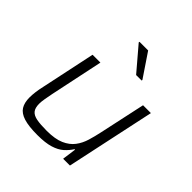

<svg xmlns="http://www.w3.org/2000/svg" viewBox="-199 -885 1038 1038"><g transform="rotate(45 320.5 -365.5)"><path d="M245 8Q178 8 140 -4Q102 -16 86.5 -41Q71 -66 71 -106Q71 -125 74 -148.5Q77 -172 83 -198L149 -510H209L145 -206Q140 -181 136 -158Q132 -135 132 -119Q132 -87 145 -71Q158 -55 187 -49.5Q216 -44 264 -44Q328 -44 366.5 -61Q405 -78 426.5 -106.5Q448 -135 459 -171.5Q470 -208 478 -246L535 -510H595L486 0H434L445 -80H441Q426 -56 403 -35.5Q380 -15 342.5 -3.5Q305 8 245 8ZM393 -599 278 -734 279 -739H345L436 -604L435 -599Z"/></g></svg>

Font: Saira SemiExpanded Light
Style: Italic
Weight: 300
Width: 6
Italic angle: -12°
Designer: Hector Gatti with collaboration of the Omnibus-Type team
Foundry: Omnibus-Type
Version: Version 1.101